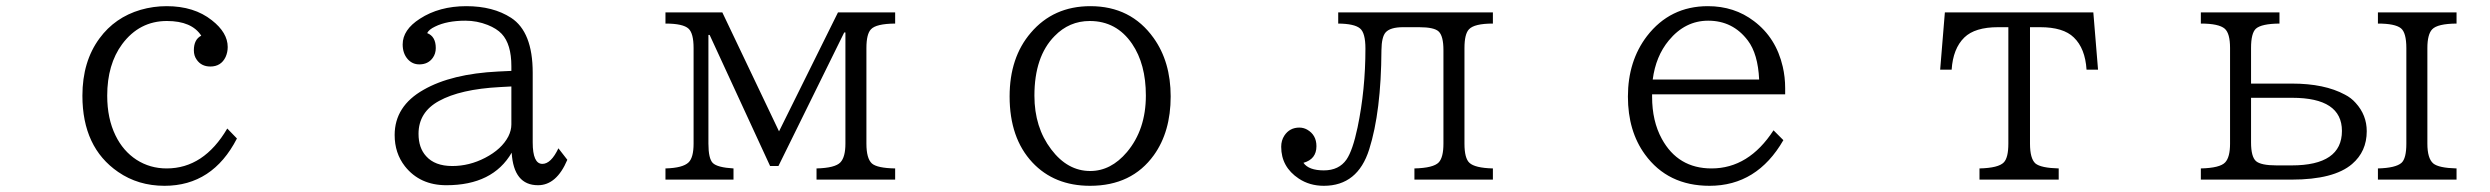

<svg xmlns="http://www.w3.org/2000/svg" viewBox="-20 -580 8040 620"><path d="M745.1 -132.8Q666.5 20 511.2 20Q426.3 20 361.3 -24.9Q246.1 -104 246.1 -271Q246.1 -381.3 301.3 -456.1Q351.1 -523.9 434.1 -548.3Q475.1 -560.1 518.1 -560.1Q606.9 -560.1 664.1 -514.6Q715.3 -474.6 715.3 -428.2Q715.3 -411.1 708.5 -396Q693.8 -365.2 659.2 -365.2Q630.4 -365.2 615.2 -387.2Q606 -399.9 606 -417.5Q606 -452.6 629.9 -464.8Q599.1 -512.2 519 -512.2Q430.2 -512.2 374.5 -437.5Q326.2 -372.1 326.2 -271Q326.2 -197.3 353 -142.6Q377.4 -92.3 420.9 -64Q464.4 -36.1 518.1 -36.1Q638.2 -36.1 713.9 -165Z M1631.3 -351.1V-366.2Q1631.3 -437.5 1600.1 -470.7Q1584 -487.8 1554.7 -499.5Q1520 -513.2 1482.9 -513.2Q1423.3 -513.2 1384.8 -494.1Q1365.2 -484.9 1359.4 -473.1Q1387.2 -462.4 1387.2 -424.8Q1387.2 -406.7 1377.4 -393.1Q1362.3 -372.1 1334 -372.1Q1311.5 -372.1 1296.4 -389.2Q1280.3 -407.7 1280.3 -436.5Q1280.3 -483.9 1335.9 -519.5Q1398.4 -560.1 1485.8 -560.1Q1572.3 -560.1 1630.4 -522.5Q1700.2 -477.1 1700.2 -345.2V-120.1Q1700.2 -50.8 1731.4 -50.8Q1759.3 -50.8 1783.2 -101.1L1812 -64Q1777.3 18.1 1717.3 18.1Q1638.7 18.1 1632.3 -86.9Q1571.3 18.1 1421.4 18.1Q1335.9 18.1 1287.6 -43Q1254.4 -85.4 1254.4 -144Q1254.4 -237.3 1347.7 -290Q1438 -341.8 1589.4 -349.1ZM1631.3 -300.8 1594.2 -298.8Q1466.3 -292 1397.5 -253.9Q1331.5 -217.8 1331.5 -147.9Q1331.5 -102.5 1356 -75.7Q1384.3 -43.9 1440.4 -43.9Q1495.6 -43.9 1546.4 -70.3Q1600.1 -98.1 1621.6 -139.6Q1631.3 -159.2 1631.3 -178.2Z M2128.9 -540H2312.5L2495.6 -155.8L2686 -540H2870.6V-503.9Q2809.1 -503.4 2792.5 -485.4Q2777.8 -470.2 2777.8 -424.8V-116.2Q2777.8 -68.4 2795.4 -52.2Q2812.5 -37.1 2870.6 -36.1V0H2616.7V-36.1Q2676.8 -37.6 2693.8 -55.7Q2710 -72.8 2710 -116.2V-475.1H2706.1L2493.7 -43.9H2466.8L2271.5 -467.3H2267.6V-116.2Q2267.6 -67.9 2281.7 -53.7Q2296.4 -39.1 2348.6 -36.1V0H2128.9V-36.1Q2185.1 -37.6 2203.6 -55.7Q2219.7 -71.3 2219.7 -116.2V-424.8Q2219.7 -472.2 2203.6 -487.3Q2186 -503.9 2128.9 -503.9Z M3501 -560.1Q3631.8 -560.1 3705.1 -457.5Q3760.3 -380.4 3760.3 -268.6Q3760.3 -154.8 3706.1 -79.1Q3634.8 20 3500 20Q3384.3 20 3313.5 -55.7Q3240.2 -134.3 3240.2 -268.6Q3240.2 -394.5 3308.6 -474.1Q3381.8 -560.1 3501 -560.1ZM3499 -512.2Q3432.6 -512.2 3385.3 -463.4Q3320.3 -397.5 3320.3 -271Q3320.3 -168.9 3374.5 -97.7Q3427.2 -27.8 3500.5 -27.8Q3567.4 -27.8 3619.1 -88.9Q3680.2 -161.6 3680.2 -271.5Q3680.2 -373 3635.7 -438.5Q3585.4 -512.2 3499 -512.2Z M4301.3 -540H4800.8V-503.9Q4740.7 -503.9 4723.6 -485.4Q4709 -470.2 4709 -424.8V-116.2Q4709 -68.8 4725.1 -54.2Q4742.7 -37.6 4800.8 -36.1V0H4547.4V-36.1Q4608.9 -37.6 4626 -55.7Q4641.1 -71.8 4641.1 -116.2V-418Q4641.1 -463.4 4626 -478Q4611.8 -492.2 4562 -492.2H4511.2Q4469.7 -492.2 4454.6 -475.6Q4441.4 -460.9 4440.9 -418Q4439.9 -219.2 4401.4 -97.7Q4364.3 20 4254.9 20Q4209 20 4173.8 -3.4Q4117.2 -41 4117.2 -106Q4117.2 -126.5 4127.4 -142.1Q4144.5 -168 4175.8 -168Q4189 -168 4200.7 -161.6Q4231 -144.5 4231 -107.9Q4231 -65.9 4189 -54.2Q4206.1 -29.8 4254.9 -29.8Q4303.7 -29.8 4328.1 -64.9Q4348.1 -94.2 4363.8 -168.5Q4389.2 -290 4389.2 -423.3Q4389.2 -474.1 4371.6 -488.3Q4353.5 -503.4 4301.3 -503.9Z M5314.9 -275.4V-267.6Q5314.9 -189 5346.2 -131.8Q5398.4 -36.1 5506.8 -36.1Q5627 -36.1 5707 -159.2L5738.8 -127.4Q5653.8 20 5500.5 20Q5365.7 20 5292 -81.1Q5236.8 -156.7 5236.8 -268.1Q5236.8 -382.8 5298.3 -463.4Q5373 -560.1 5495.1 -560.1Q5580.6 -560.1 5644 -511.7Q5715.3 -458 5736.8 -364.7Q5744.6 -331.1 5744.6 -295.4V-275.4ZM5660.6 -323.2Q5656.7 -406.2 5624 -449.2Q5575.7 -513.2 5496.1 -513.2Q5421.4 -513.2 5368.7 -449.2Q5326.7 -398.4 5316.9 -323.2Z M6260.3 -540H6739.7L6754.9 -355H6717.8Q6713.4 -423.8 6676.8 -459Q6643.1 -492.2 6567.9 -492.2H6535.2V-116.2Q6535.2 -67.9 6552.7 -52.2Q6570.3 -37.6 6627.9 -36.1V0H6372.1V-36.1Q6433.6 -37.6 6450.7 -55.7Q6465.3 -70.8 6465.3 -116.2V-492.2H6432.1Q6357.4 -492.2 6323.2 -459Q6286.6 -423.3 6282.2 -355H6245.1Z M7086.9 -540H7340.8V-503.9Q7282.7 -503.4 7264.6 -487.3Q7249 -472.7 7249 -425.3V-310.1H7380.9Q7486.3 -310.1 7552.2 -274.4Q7572.3 -264.2 7586.9 -247.6Q7622.6 -208.5 7622.6 -156.2Q7622.6 -90.8 7575.2 -50.3Q7516.6 0 7379.9 0H7086.9V-36.1Q7148.9 -37.6 7165.5 -55.7Q7181.2 -72.3 7181.2 -116.2V-425.3Q7181.2 -472.2 7164.1 -487.3Q7145 -503.9 7086.9 -503.9ZM7249 -264.2V-120.1Q7249 -73.7 7265.1 -59.6Q7281.2 -45.9 7331.5 -45.9H7379.9Q7542.5 -45.9 7542.5 -157.2Q7542.5 -264.2 7381.8 -264.2ZM7658.7 -540H7912.6V-503.9Q7851.1 -503.4 7834 -485.4Q7818.4 -469.2 7818.4 -424.8V-116.2Q7818.4 -68.4 7837.4 -52.2Q7855 -37.6 7912.6 -36.1V0H7658.7V-36.1Q7716.3 -37.6 7734.9 -54.2Q7750.5 -68.4 7750.5 -116.2V-424.8Q7750.5 -474.6 7732.9 -488.8Q7713.9 -503.9 7658.7 -503.9Z"/></svg>

Font: BIZ UDPMincho
Style: Regular
Weight: 400
Designer: TypeBank Co., Ltd.
Foundry: Morisawa Inc.
Version: Version 1.06